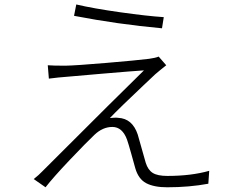

<svg xmlns="http://www.w3.org/2000/svg" viewBox="-20 -794 1040 842"><path d="M304.7 -724.6 314.5 -774.4Q389.6 -756.8 507.3 -740.2Q625 -723.6 698.2 -718.8L690.4 -669.9Q497.1 -687.5 304.7 -724.6ZM675.8 -545.9 709 -507.8Q701.2 -502 681.6 -485.8Q662.1 -469.7 660.2 -467.8Q651.4 -459 606.9 -417.5Q562.5 -376 522 -336.4Q481.4 -296.9 461.9 -276.4Q468.8 -277.3 481 -277.8Q493.2 -278.3 498 -277.3Q560.5 -274.4 584 -204.1Q617.2 -86.9 619.1 -80.1Q628.9 -48.8 649.9 -35.6Q670.9 -22.5 713.9 -22.5Q818.4 -22.5 897.5 -44.9L893.6 11.7Q809.6 27.3 712.9 27.3Q655.3 27.3 621.1 9.3Q586.9 -8.8 573.2 -56.6Q569.3 -70.3 556.2 -117.7Q543 -165 537.1 -181.6Q516.6 -237.3 472.7 -237.3Q430.7 -237.3 394.5 -203.1Q359.4 -169.9 286.1 -92.8Q212.9 -15.6 179.7 27.3L127.9 -8.8Q150.4 -26.4 166 -43Q509.8 -386.7 611.3 -485.4Q563.5 -482.4 426.8 -470.7Q290 -459 269.5 -457Q240.2 -455.1 194.3 -449.2L189.5 -507.8Q212.9 -505.9 266.6 -505.9Q313.5 -506.8 446.3 -518.1Q579.1 -529.3 633.8 -536.1Q662.1 -540 675.8 -545.9Z"/></svg>

Font: Gen Shin Gothic Monospace Light
Style: Regular
Weight: 300
Designer: [Source Han Sans]
Ryoko NISHIZUKA  (kana & ideographs); Paul D. Hunt (Latin, Greek & Cyrillic); Wenlong ZHANG  (bopomofo
Version: Version 1.002.20150607